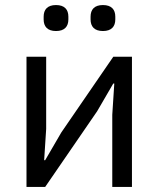

<svg xmlns="http://www.w3.org/2000/svg" viewBox="-20 -741 628 761"><path d="M202 -618C236 -618 251 -636 251 -664V-675C251 -703 236 -721 202 -721C168 -721 153 -703 153 -675V-664C153 -636 168 -618 202 -618ZM388 -618C422 -618 437 -636 437 -664V-675C437 -703 422 -721 388 -721C354 -721 339 -703 339 -675V-664C339 -636 354 -618 388 -618ZM85 -516V0H159L365 -300L429 -410H433L425 -286V0H503V-516H429L223 -216L159 -106H155L163 -230V-516Z"/></svg>

Font: Braiins Sans
Style: Regular
Weight: 400
Designer: Mike Abbink, Paul van der Laan, Pieter van Rosmalen, Jiri Chlebus, Lubos Buracinsky
Foundry: Bold Monday, Sudetype
Version: Version 1.000;hotconv 1.0.109;makeotfexe 2.5.65596